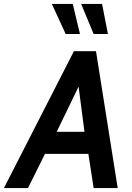

<svg xmlns="http://www.w3.org/2000/svg" viewBox="-61 -962 676 982"><path d="M317 -700H430L541 0H418L391 -175H169L82 0H-41ZM371 -288 341 -519 229 -288ZM204 -942H311L348 -788H275ZM354 -942H461L491 -788H418Z"/></svg>

Font: Cabin SemiBold
Style: Italic
Weight: 600
Italic angle: -7°
Designer: Pablo Impallari
Foundry: Pablo Impallari. http://www.impallari.com Igino Marini. http://www.ikern.com
Version: Version 2.200